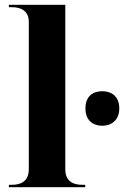

<svg xmlns="http://www.w3.org/2000/svg" viewBox="-20 -780 517 800"><path d="M17 0H335V-10H323C294 -10 252 -18 252 -75V-760H17V-750H29C57 -750 100 -742 100 -689V-75C100 -18 58 -10 29 -10H17ZM406 -256C444 -256 477 -279 477 -328C477 -379 444 -400 406 -400C367 -400 336 -379 336 -328C336 -279 367 -256 406 -256Z"/></svg>

Font: Noto Serif Display
Style: Bold
Weight: 700
Designer: Monotype Design Team
Foundry: Monotype Imaging Inc.
Version: Version 2.009